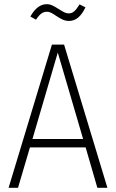

<svg xmlns="http://www.w3.org/2000/svg" viewBox="-20 -897 554 917"><path d="M445 0 389 -193H123L66 0H21L228 -684H286L493 0ZM135 -233H377L256 -646ZM247 -822Q233 -832 223 -836.5Q213 -841 204 -841Q189 -841 177 -832Q165 -823 152 -803L125 -818Q158 -877 203 -877Q217 -877 230 -871Q243 -865 260 -854Q277 -843 287.5 -838Q298 -833 309 -833Q323 -833 334.5 -843Q346 -853 360 -876L388 -862Q358 -797 310 -797Q293 -797 279 -803.5Q265 -810 247 -822Z"/></svg>

Font: Fira Sans Condensed ExtraLight
Style: Regular
Weight: 275
Width: 3
Designer: Carrois Corporate & Edenspiekermann AG
Foundry: Carrois Corporate GbR & Edenspiekermann AG
Version: Version 4.203